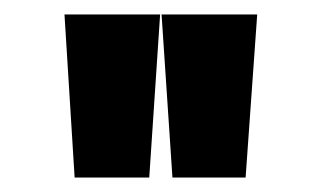

<svg xmlns="http://www.w3.org/2000/svg" viewBox="-20 -717 443 265"><path d="M83 -472H186L201 -697H69ZM203 -697 218 -472H319L335 -697Z"/></svg>

Font: Vanilla Cream ExtraBold
Style: Regular
Weight: 800
Designer: Jeremy Tribby, Jinavaṁso
Foundry: Tribby Type
Version: Version 1.422;Glyphs 3.1.2 (3151)